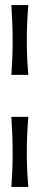

<svg xmlns="http://www.w3.org/2000/svg" viewBox="-20 -619 157 759"><path d="M92 -323C88 -368 86 -413 86 -457C86 -505 88 -552 92 -599H25C28 -551 30 -504 30 -456C30 -412 28 -367 25 -323ZM92 120C88 75 86 31 86 -14C86 -62 88 -109 92 -157H25C28 -109 30 -61 30 -13C30 31 28 76 25 120Z"/></svg>

Font: Ruslan Display
Style: Regular
Weight: 400
Designer: Denis Masharov, Vladimir Rabdu
Foundry: Denis Masharov, Vladimir Rabdu
Version: Version 1.001